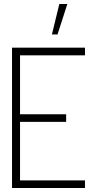

<svg xmlns="http://www.w3.org/2000/svg" viewBox="-20 -938 484 958"><path d="M239 -766 276 -918H316L267 -766ZM40 0V-700H404V-662H80V-368H310V-330H80V-38H404V0Z"/></svg>

Font: Stick No Bills ExtraLight
Style: Regular
Weight: 200
Designer: Kosala Senevirathne, Siva Puranthara, Lasantha Premarathna, Tharique Azeez
Foundry: mooniak
Version: Version 2.000